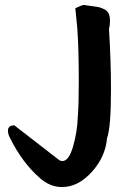

<svg xmlns="http://www.w3.org/2000/svg" viewBox="-20 -744 480 775"><path d="M12 -216Q12 -238 38 -238L220 -97Q226 -94 232 -94Q258 -94 275 -153Q292 -212 294 -272Q298 -321 298 -415Q298 -550 292 -630L284 -711L312 -723Q316 -724 322 -724L324 -723Q332 -722 354 -719Q376 -716 383 -714Q390 -712 402 -706Q414 -700 419 -688.5Q424 -677 424 -660Q424 -644 420 -625Q428 -499 428 -381Q428 -230 412 -186Q406 -112 351 -50.5Q296 11 230 11Q180 11 138 -28Q70 -88 22 -184Q12 -202 12 -216Z"/></svg>

Font: NaniFont Regular
Style: Regular
Weight: 400
Designer: Nanigashitei
Version: Version 1.036